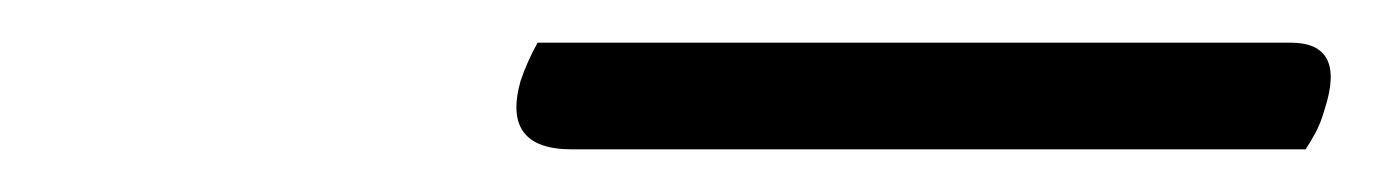

<svg xmlns="http://www.w3.org/2000/svg" viewBox="-20 -759 644 90"><path d="M232 -739H585Q611 -739 601 -708Q599 -701 596.5 -696.5Q594 -692 592 -689H248Q215 -689 224 -721Q227 -730 232 -739Z"/></svg>

Font: Recursive Mn Csl St Lt
Style: Italic
Weight: 300
Italic angle: -15°
Monospace: yes
Version: Version 1.079;hotconv 1.0.112;makeotfexe 2.5.65598; ttfautoh